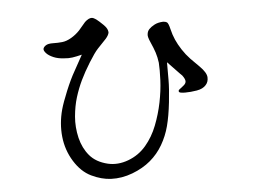

<svg xmlns="http://www.w3.org/2000/svg" viewBox="-50 -769 1100 821"><g transform="rotate(-5 500.0 -358.5)"><path d="M676 -488Q676 -451 676 -413Q676 -375 669.5 -316.5Q663 -258 652 -216Q641 -174 619.5 -137Q598 -100 565.5 -72.5Q533 -45 487 -27.5Q441 -10 394 -12Q353 -14 310.5 -34.5Q268 -55 238 -103.5Q208 -152 202 -209.5Q196 -267 212 -326Q220 -355 240 -403.5Q260 -452 279 -485L316 -552Q292 -546 275 -543.5Q258 -541 240 -543Q214 -544 194 -552.5Q174 -561 164 -572Q154 -583 155 -590.5Q156 -598 166 -605Q176 -612 197.5 -611.5Q219 -611 237.5 -613Q256 -615 276.5 -627Q297 -639 313 -656L342 -690Q359 -706 373 -705Q383 -704 403.5 -686Q424 -668 431 -657.5Q438 -647 438 -636Q436 -625 424 -611L387 -572Q372 -556 347.5 -516.5Q323 -477 307 -443.5Q291 -410 279.5 -373Q268 -336 264 -291Q260 -246 271 -199Q282 -154 309 -122Q336 -90 386 -78Q429 -68 474.5 -85Q520 -102 551 -138.5Q582 -175 600.5 -222.5Q619 -270 629 -319.5Q639 -369 641 -414Q643 -459 641 -489Q638 -513 631.5 -533Q625 -553 613.5 -578.5Q602 -604 604 -614Q605 -627 613.5 -636Q622 -645 637 -653Q652 -661 674 -662Q684 -662 690.5 -658Q697 -654 703 -628.5Q709 -603 718.5 -581.5Q728 -560 743 -537Q758 -514 777 -494L814 -457Q842 -429 843 -409Q844 -389 832 -376Q819 -361 792.5 -356.5Q766 -352 742 -352Q732 -352 723.5 -353.5Q715 -355 715 -361Q715 -363 717 -366L736 -381Q748 -390 748 -400Q748 -410 736 -426Q735 -426 700 -463L676 -488Z"/></g></svg>

Font: ChillKai
Style: Regular
Weight: 400
Designer: ChillType
Foundry: 寒蝉字型
Version: Version 2.000